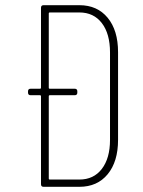

<svg xmlns="http://www.w3.org/2000/svg" viewBox="-20 -720 550 740"><path d="M435 -519V-181Q435 -97 395 -48.5Q355 0 286 0H148Q138 0 138 -10V-349Q138 -353 134 -353H98Q88 -353 88 -363V-368Q88 -378 98 -378H134Q138 -378 138 -382V-690Q138 -700 148 -700H286Q355 -700 395 -651.5Q435 -603 435 -519ZM404 -518Q404 -590 372.5 -631Q341 -672 286 -672H172Q168 -672 168 -668V-382Q168 -378 172 -378H268Q278 -378 278 -368V-363Q278 -353 268 -353H172Q168 -353 168 -349V-32Q168 -28 172 -28H286Q341 -28 372.5 -69Q404 -110 404 -181Z"/></svg>

Font: Barlow Condensed Thin
Style: Regular
Weight: 250
Width: 3
Designer: Jeremy Tribby
Foundry: Tribby Type
Version: Version 1.408